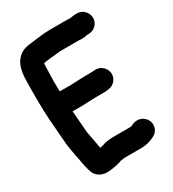

<svg xmlns="http://www.w3.org/2000/svg" viewBox="-223 -860 1081 1198"><g transform="rotate(-30 317.0 -261.0)"><path d="M331 191.5H453C482.1 191.5 509.9 183.9 531.9 174.5C551 166.3 569.2 157.6 580.7 134.6C602.2 91.6 577.8 51.4 547.6 36.3C516.8 20.9 486.5 30.8 463.5 42.7C460.7 43 454.9 43.5 453 43.5H346C312.5 43.5 278.9 45.8 250.1 57.1C244.4 58.5 239 59.6 229.7 61.5C221.6 22.2 215.4 -23 206.4 -63.9C203.6 -97.6 197.4 -176.8 193.7 -221.8C197 -221.7 202.9 -221.5 208 -221.5H267C291.5 -221.5 316.5 -224.5 340 -224.5C353.6 -224.5 364.7 -224.8 377.4 -225.5H408C419.7 -225.5 432 -225 442.9 -226.6L455.4 -228.6C474.5 -230.4 492 -239 505 -254.4C549.3 -306.7 503.6 -380.3 443.1 -375.5L428.9 -374.5C422.4 -373.8 415.8 -373.5 408 -373.5H374C363.3 -373.5 351.5 -372.5 338 -372.5C315.1 -372.5 289 -369.5 267 -369.5H194.9C192.1 -369.9 190.8 -370.1 186.5 -370.6V-380C186.5 -402 186.2 -424.5 185.5 -446.2C185.5 -478.3 188.5 -522.4 188.5 -549C188.5 -558 189.2 -565.4 190.9 -571.5C206.2 -573.3 221 -576 236.1 -577.6L260.1 -579.6C281.3 -581.7 304.6 -585.5 327 -585.5H446C457.6 -585.5 475.9 -583.3 491.2 -585.7C501.4 -587.7 507.9 -589.5 514 -589.5H523C563 -589.5 596.5 -623 596.5 -663C596.5 -702.8 563.3 -737.5 523 -737.5H514C503.7 -737.5 495.2 -736.7 483.8 -734.3L471.1 -732.5H466.5C459.5 -733.1 451.5 -733.5 446 -733.5H327C275.2 -733.5 225.4 -724.5 179.5 -719.4L163.3 -717.4C81.8 -705.7 44.7 -641.8 40.5 -557.7C37.4 -505.3 38.5 -435.8 38.5 -380C38.5 -284.6 46.2 -210.5 53.5 -116.1C56.8 -71.2 59 -46.5 61.8 -35.4L65.7 -11.8C68.4 2.4 70.7 15.1 72.7 27.1C74.2 36.4 77.4 45.5 78.6 53.8C83.7 89.1 92 127.4 102.2 158C117.7 202.5 163.7 223 217.8 214.4C247.3 210.7 277.1 205.2 303.6 194.6C303.9 194.5 303.8 194.5 305 194.5C314.3 194.5 320.8 193.1 331 191.5Z"/></g></svg>

Font: Smoothie
Style: SeBd
Weight: 600
Foundry: Cannot Into Space Fonts
Version: Version 0.8